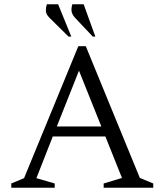

<svg xmlns="http://www.w3.org/2000/svg" viewBox="-20 -882 773 902"><path d="M33 0V-20L93 -45L348 -665H383L637 -46L700 -20V0H467V-20L553 -46L475 -241H228L151 -45L237 -20V0ZM247 -288H456L351 -550ZM302 -710 212 -799Q196 -815 195.5 -831Q195 -847 200 -862H253L315 -710ZM416 -710 332 -799Q317 -816 316 -831.5Q315 -847 320 -862H373L428 -710Z"/></svg>

Font: Spectral Light
Style: Regular
Weight: 300
Designer: Jean-Baptiste Levee
Foundry: Production Type
Version: Version 2.001